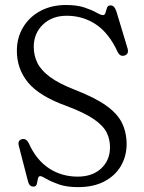

<svg xmlns="http://www.w3.org/2000/svg" viewBox="-20 -733 575 768"><path d="M292 15.5Q246.5 15.5 215.2 4.5Q184 -6.5 165.8 -17.5Q147.5 -28.5 141 -28.5Q133.5 -28.5 131.8 -18Q130 -7.5 127.2 3Q124.5 13.5 114 13.5Q96.5 13.5 91.5 -9.5L55 -150.5Q50 -172 68.5 -176.5Q84.5 -180.5 95.5 -159.5Q124.5 -94 175.2 -60.2Q226 -26.5 290.5 -26.5Q349.5 -26.5 384.5 -59Q419.5 -91.5 420 -142Q420.5 -174.5 406.8 -202.5Q393 -230.5 355.2 -256.5Q317.5 -282.5 245 -309.5Q137 -348.5 92.2 -403Q47.5 -457.5 47.5 -529.5Q47.5 -583 72.8 -624.5Q98 -666 142.2 -689.5Q186.5 -713 244 -713Q288 -713 317.8 -703Q347.5 -693 365.5 -682.8Q383.5 -672.5 392 -672.5Q399.5 -672.5 402 -682.2Q404.5 -692 408 -701.8Q411.5 -711.5 422.5 -711.5Q438 -711.5 446 -686L490 -540Q497 -517 478.5 -511Q460.5 -505 450.5 -525.5Q415.5 -601 363.5 -635.5Q311.5 -670 247 -670Q188.5 -670 151.8 -634.8Q115 -599.5 115 -545.5Q115 -511 129.5 -481.5Q144 -452 179.5 -425.5Q215 -399 279 -374Q358 -343.5 403.5 -311.5Q449 -279.5 467.8 -241.5Q486.5 -203.5 486.5 -155Q486 -107 463 -68.2Q440 -29.5 396.8 -7Q353.5 15.5 292 15.5Z"/></svg>

Font: Fraunces 72pt S100 Light
Style: Regular
Weight: 300
Version: Version 1.000; ttfautohint (v1.8.3)